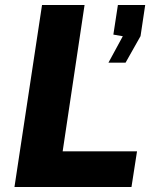

<svg xmlns="http://www.w3.org/2000/svg" viewBox="-20 -743 612 763"><path d="M37.5 0 147 -723H316L229 -141.5H524.5L502.5 0ZM411 -494 468 -599 430.5 -605.5 448.5 -723H557L538.5 -599.5L479 -494Z"/></svg>

Font: Public Sans Thin ExtraBold
Style: Italic
Weight: 800
Italic angle: -8°
Version: Version 2.001